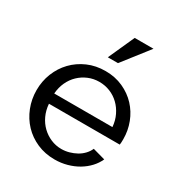

<svg xmlns="http://www.w3.org/2000/svg" viewBox="-180 -883 951 1017"><g transform="rotate(30 295.5 -375.0)"><path d="M302 10Q243 10 194 -11.5Q145 -33 110 -70Q75 -107 55.5 -156.5Q36 -206 36 -261Q36 -316 55.5 -365Q75 -414 110.5 -451Q146 -488 195 -509.5Q244 -531 303 -531Q362 -531 410.5 -509Q459 -487 493 -450.5Q527 -414 545.5 -366Q564 -318 564 -265Q564 -254 563.5 -245Q563 -236 562 -231H129Q132 -192 147 -160Q162 -128 186 -105Q210 -82 240.5 -69Q271 -56 305 -56Q329 -56 352 -62.5Q375 -69 395 -80Q415 -91 430.5 -107.5Q446 -124 454 -143L530 -122Q517 -93 494.5 -69Q472 -45 442.5 -27.5Q413 -10 377 0Q341 10 302 10ZM482 -292Q479 -330 463.5 -362Q448 -394 424 -417Q400 -440 369 -452.5Q338 -465 303 -465Q268 -465 237 -452Q206 -439 182 -416Q158 -393 143.5 -361.5Q129 -330 126 -292ZM338 -600H276L348 -760H463Z"/></g></svg>

Font: Rising Sun
Style: Regular
Weight: 400
Designer: Matt McInerney, Pablo Impallari, Rodrigo Fuenzalida (Raleway font), Stephen Hutchings (Greek), Cristiano Sobral (main ch
Foundry: The Rising Sun Project Authors
Version: Version 4.327; ttfautohint (v1.8.4.7-5d5b-dirty)